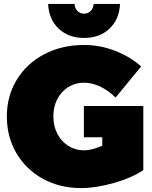

<svg xmlns="http://www.w3.org/2000/svg" viewBox="-20 -946 778 982"><path d="M409 -404H713V-76Q654 -36 562 -10Q470 16 395 16Q286 16 199.5 -31.5Q113 -79 64 -162.5Q15 -246 15 -351Q15 -455 66 -538.5Q117 -622 207 -669Q297 -716 410 -716Q492 -716 569 -686Q646 -656 702 -606L571 -447Q536 -482 494 -502.5Q452 -523 409 -523Q365 -523 329 -500.5Q293 -478 273 -439Q253 -400 253 -351Q253 -301 273.5 -261.5Q294 -222 330 -199.5Q366 -177 411 -177Q449 -177 503 -201V-244H409ZM410 -876Q430 -876 443.5 -889.5Q457 -903 459 -926H594Q590 -847 540 -799.5Q490 -752 410 -752Q330 -752 280 -799.5Q230 -847 226 -926H361Q363 -903 376.5 -889.5Q390 -876 410 -876Z"/></svg>

Font: Gontserrat Black
Style: Regular
Weight: 900
Designer: Julieta Ulanovsky
Foundry: Julieta Ulanovsky
Version: Version 6.001